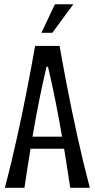

<svg xmlns="http://www.w3.org/2000/svg" viewBox="-20 -888 448 908"><path d="M312 0Q305.2 -46.9 297.9 -92.8Q290.5 -138.7 283.2 -184.6H124.5Q116.7 -138.7 109.6 -92.8Q102.5 -46.9 95.7 0H2.9Q18.6 -59.1 33.7 -121.8Q48.8 -184.6 62.5 -246.8Q76.2 -309.1 88.6 -369.4Q101.1 -429.7 111.6 -484.6Q122.1 -539.6 130.9 -586.9Q139.6 -634.3 146 -670.9H261.7Q268.1 -634.3 276.9 -586.9Q285.6 -539.6 296.1 -484.6Q306.6 -429.7 319.1 -369.4Q331.5 -309.1 345.2 -246.8Q358.9 -184.6 374 -121.8Q389.2 -59.1 404.8 0ZM200.2 -572.3Q180.2 -489.3 164.1 -407.2Q147.9 -325.2 133.8 -241.7H273.4Q259.3 -325.2 242.9 -407.2Q226.6 -489.3 207 -572.3ZM175.8 -732.9 239.7 -867.7H326.7L227.5 -732.9Z"/></svg>

Font: Crushed
Style: Regular
Weight: 400
Width: 3
Designer: Astigmatic (AOETI)
Foundry: Astigmatic (AOETI)
Version: Version 001.001